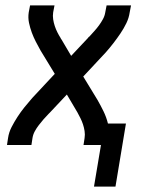

<svg xmlns="http://www.w3.org/2000/svg" viewBox="-20 -540 540 715"><path d="M330 155 356 0H291L295 -26Q297 -39 295 -52Q293 -65 289 -77Q285 -89 279.5 -100Q274 -111 268 -122Q267 -123 266.5 -124.5Q266 -126 265 -127L229 -188L166 -121Q164 -119 163 -118Q162 -117 161 -116Q151 -106 142 -95.5Q133 -85 124.5 -74Q116 -63 109.5 -51Q103 -39 101 -26L97 0H6L10 -26Q13 -47 23 -66.5Q33 -86 45 -104.5Q57 -123 71 -140.5Q85 -158 100 -175L184 -265L131 -352Q122 -368 113.5 -384.5Q105 -401 98.5 -418.5Q92 -436 88 -455Q84 -474 87 -494L92 -520H183L178 -494Q176 -481 178 -468Q180 -455 184 -443Q188 -431 193.5 -420Q199 -409 206 -398Q206 -397 207 -395.5Q208 -394 209 -393L245 -332L308 -399Q309 -401 310 -402Q311 -403 313 -404Q322 -414 331.5 -424.5Q341 -435 349 -446Q357 -457 363.5 -469Q370 -481 372 -494L377 -520H468L463 -494Q460 -473 450.5 -453.5Q441 -434 428.5 -415.5Q416 -397 402.5 -379.5Q389 -362 374 -345L290 -255L343 -168Q355 -147 365.5 -125.5Q376 -104 382 -80H449L410 155Z"/></svg>

Font: Iosevka Term Curly Medium
Style: Italic
Weight: 500
Italic angle: -9°
Designer: Belleve Invis
Foundry: Belleve Invis
Version: Version 32.3.0